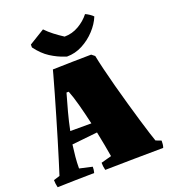

<svg xmlns="http://www.w3.org/2000/svg" viewBox="-160 -1017 1000 1137"><g transform="rotate(-20 339.5 -449.0)"><path d="M6 5Q0 -19 0 -42L39 -54Q50 -88 66.5 -141.5Q83 -195 102.5 -259.5Q122 -324 141.5 -391Q161 -458 179 -520Q197 -582 210 -630L218 -660Q279 -662 339.5 -663Q400 -664 461 -665L481 -649Q488 -613 501 -559.5Q514 -506 530.5 -444Q547 -382 565 -319.5Q583 -257 599 -202.5Q615 -148 627.5 -109.5Q640 -71 645 -57L679 -44Q679 -33 678 -22Q677 -11 673 0Q580 1 489.5 2Q399 3 306 5Q300 -19 300 -42L366 -60Q361 -92 353 -133.5Q345 -175 336 -220L175 -203Q170 -166 166.5 -129Q163 -92 163 -56L243 -38Q243 -28 242 -19Q241 -10 238 0Q180 1 122 2Q64 3 6 5ZM190 -282H323Q308 -348 292 -407.5Q276 -467 261 -504H247Q231 -449 216 -393Q201 -337 190 -282ZM323 -703 311 -707Q268 -721 225.5 -748Q183 -775 146 -825V-843L244 -903Q266 -880 292.5 -859.5Q319 -839 350 -819Q398 -819 440 -843.5Q482 -868 509 -903Q521 -898 535 -888.5Q549 -879 556 -871Q539 -829 503.5 -790.5Q468 -752 421.5 -727.5Q375 -703 323 -703Z"/></g></svg>

Font: Labrada Black
Style: Regular
Weight: 900
Designer: Mercedes Jáuregui
Foundry: Omnibus-Type Team
Version: Version 1.000; ttfautohint (v1.8.4.7-5d5b)